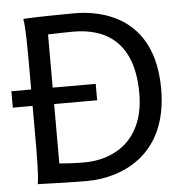

<svg xmlns="http://www.w3.org/2000/svg" viewBox="-52 -769 805 825"><g transform="rotate(-5 350.5 -356.5)"><path d="M0 -407.7V-336.9H85.4V-222.2C85.4 -125.5 85.4 -39.1 78.1 0C78.1 0 228 4.9 290.5 4.9C433.6 4.9 642.1 -70.8 642.1 -361.3C642.1 -680.7 404.8 -717.8 300.3 -717.8C234.4 -717.8 119.6 -715.8 78.1 -712.9C85.4 -673.8 85.4 -584 85.4 -488.3V-407.7ZM178.2 -637.2C202.6 -638.2 255.9 -639.6 288.1 -639.6C428.7 -639.6 546.9 -569.8 546.9 -351.6C546.9 -150.4 416.5 -75.7 285.6 -75.7C239.3 -75.7 201.2 -78.6 178.2 -80.6V-336.9H363.8V-407.7H178.2Z"/></g></svg>

Font: Andika
Style: Regular
Weight: 400
Designer: Victor Gaultney, Annie Olsen, Julie Remington, Don Collingsworth, Eric Hays
Foundry: SIL International
Version: Version 1.000